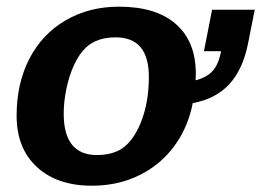

<svg xmlns="http://www.w3.org/2000/svg" viewBox="-20 -558 799 587"><path d="M261.2 9.8Q154.8 9.8 92.8 -47.4Q30.8 -104.5 30.8 -204.6Q30.8 -302.7 69.8 -378.4Q108.9 -454.1 180.7 -495.8Q252.4 -537.6 343.8 -537.6Q457.5 -537.6 518.1 -484.1Q578.6 -430.7 578.6 -333.5Q578.6 -328.6 578.4 -323.2Q578.1 -317.9 578.1 -312.5Q612.8 -321.3 630.9 -342Q648.9 -362.8 655.8 -401.4H603.5L628.4 -528.3H758.8L738.3 -424.8Q722.7 -346.2 681.4 -301Q640.1 -255.9 569.3 -242.7Q555.7 -173.8 519.5 -120.8Q483.4 -67.9 430.2 -35.6Q356 9.8 261.2 9.8ZM435.1 -323.2Q435.1 -443.8 333.5 -443.8Q276.9 -443.8 243.7 -413.6Q221.7 -393.1 206.3 -359.1Q190.9 -325.2 182.9 -286.1Q174.8 -247.1 174.8 -210.4Q174.8 -84 276.4 -84Q331.1 -84 363.3 -111.8Q395 -139.2 415 -195.3Q435.1 -251.5 435.1 -323.2Z"/></svg>

Font: Arimo
Style: Bold Italic
Weight: 700
Italic angle: -12°
Designer: Steve Matteson
Foundry: Monotype Imaging Inc.
Version: Version 1.33